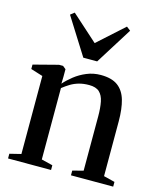

<svg xmlns="http://www.w3.org/2000/svg" viewBox="-117 -879 809 964"><g transform="rotate(15 287.0 -397.0)"><path d="M76 -39V-444.5L13.5 -464V-487L142.5 -520.5H163.5L179.5 -507.5V-468L178.5 -432Q197 -453.5 224.5 -475.2Q252 -497 286.2 -511.2Q320.5 -525.5 359 -525.5Q416 -525.5 447.8 -502Q479.5 -478.5 492.5 -433.5Q505.5 -388.5 505.5 -323.5V-39L563.5 -24.5V0H344V-24.5L399.5 -39V-321.5Q399.5 -365 393.2 -396.5Q387 -428 369 -444.8Q351 -461.5 315.5 -461.5Q286.5 -461.5 263.2 -455Q240 -448.5 220.5 -436.8Q201 -425 182 -410V-39L240.5 -24.5V0H17V-24.5ZM251 -586.5 130.5 -778 151 -794 287 -672 422.5 -794 443 -778 323 -586.5Z"/></g></svg>

Font: Merriweather 120pt Medium
Style: Regular
Weight: 500
Version: Version 2.100